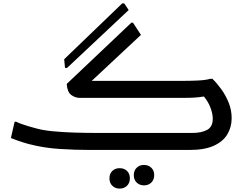

<svg xmlns="http://www.w3.org/2000/svg" viewBox="-20 -881 1439 1128"><path d="M761 -748 808 -676 519 -406H1060Q1101 -406 1143.5 -408Q1186 -410 1216 -418H1228Q1253 -394 1279 -358.5Q1305 -323 1323 -279Q1341 -235 1341 -187Q1341 -134 1315.5 -91.5Q1290 -49 1235.5 -24.5Q1181 0 1094 0H511Q420 0 328 -6Q236 -12 148 -35Q119 -43 91 -52.5Q63 -62 44 -70L66 -166H75Q86 -160 105.5 -153Q125 -146 145 -140Q165 -134 177 -131Q226 -116 288.5 -110Q351 -104 418.5 -102Q486 -100 551 -100H1110Q1164 -100 1197 -118Q1230 -136 1230 -183Q1230 -213 1216.5 -248.5Q1203 -284 1178 -314Q1146 -309 1120 -307.5Q1094 -306 1053 -306H449Q421 -306 398 -323.5Q375 -341 372 -388L752 -748ZM357 -533 698 -861H710L736 -822L374 -482H362ZM766 148Q766 121 783 104.5Q800 88 826 88Q852 88 869 104.5Q886 121 886 148Q886 175 869 191.5Q852 208 826 208Q800 208 783 191.5Q766 175 766 148ZM623 167Q623 139 640 123Q657 107 683 107Q709 107 726 123Q743 139 743 167Q743 194 726 210.5Q709 227 683 227Q657 227 640 210.5Q623 194 623 167Z"/></svg>

Font: Kufam Medium
Style: Regular
Weight: 500
Designer: Wael Morcos, Artur Schmal
Foundry: Original Type
Version: Version 1.300; ttfautohint (v1.8.3)